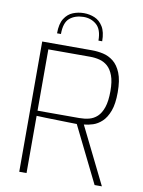

<svg xmlns="http://www.w3.org/2000/svg" viewBox="-99 -996 795 1064"><g transform="rotate(10 298.5 -464.0)"><path d="M85 0V-733H365Q397 -733 428.5 -726Q460 -719 486.5 -698Q513 -677 529.5 -636.5Q546 -596 546 -528Q546 -463 531 -423Q516 -383 492.5 -361Q469 -339 442.5 -330.5Q416 -322 392 -320L550 0H509L353 -316Q334 -316 305 -317Q276 -318 243 -318.5Q210 -319 179 -320Q148 -321 126 -322V0ZM126 -351H361Q390 -351 415.5 -357.5Q441 -364 461 -382.5Q481 -401 493 -436Q505 -471 505 -528Q505 -582 492.5 -615Q480 -648 460 -665.5Q440 -683 414.5 -689.5Q389 -696 361 -696H126ZM286 -928Q318 -928 346.5 -916Q375 -904 393.5 -874Q412 -844 412 -792H391Q391 -855 360 -881.5Q329 -908 286 -907Q239 -906 209.5 -881Q180 -856 180 -792H158Q158 -846 177 -875.5Q196 -905 225 -916.5Q254 -928 286 -928Z"/></g></svg>

Font: Exo Thin ExtraLight
Style: Regular
Weight: 250
Version: Version 2.000